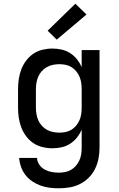

<svg xmlns="http://www.w3.org/2000/svg" viewBox="-20 -789 640 1032"><path d="M296 223Q271 223 246.5 220Q222 217 198.5 208.5Q175 200 154 186Q133 172 117.5 152.5Q102 133 93.5 109Q85 85 83 60H179Q180 80 191.5 96.5Q203 113 220.5 122.5Q238 132 257.5 135.5Q277 139 296 139Q314 139 331 135.5Q348 132 362.5 123.5Q377 115 388.5 101.5Q400 88 407 72Q414 56 416.5 39Q419 22 419 5V-92Q409 -69 393.5 -49.5Q378 -30 357 -16.5Q336 -3 311.5 2.5Q287 8 262 8Q235 8 208 1.5Q181 -5 159 -20Q137 -35 120.5 -57Q104 -79 94.5 -104Q85 -129 81 -156Q77 -183 77 -210V-310Q77 -337 81 -364Q85 -391 94.5 -416Q104 -441 120.5 -463Q137 -485 159 -500Q181 -515 208 -521.5Q235 -528 262 -528Q287 -528 311.5 -522.5Q336 -517 357 -503.5Q378 -490 393.5 -470.5Q409 -451 419 -428V-520H515V5Q515 34 509.5 63Q504 92 491 118.5Q478 145 457 166Q436 187 410 200Q384 213 355 218Q326 223 296 223ZM299 -76Q316 -76 333 -79.5Q350 -83 364.5 -92Q379 -101 390 -114.5Q401 -128 407.5 -143.5Q414 -159 416.5 -176Q419 -193 419 -210V-310Q419 -327 416.5 -344Q414 -361 407.5 -376.5Q401 -392 390 -405.5Q379 -419 364.5 -428Q350 -437 333 -440.5Q316 -444 299 -444Q282 -444 264.5 -440.5Q247 -437 232 -428.5Q217 -420 205 -407Q193 -394 186 -378Q179 -362 176 -344.5Q173 -327 173 -310V-210Q173 -193 176 -175.5Q179 -158 186 -142Q193 -126 205 -113Q217 -100 232 -91.5Q247 -83 264.5 -79.5Q282 -76 299 -76ZM285 -576 236 -624 385 -769 445 -711Z"/></svg>

Font: Iosevka SS04 Medium Extended
Style: Regular
Weight: 500
Width: 7
Monospace: yes
Designer: Belleve Invis
Foundry: Belleve Invis
Version: Version 19.0.0; ttfautohint (v1.8.4)